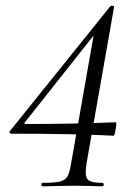

<svg xmlns="http://www.w3.org/2000/svg" viewBox="-20 -652 468 672"><path d="M129 -12Q171 -12 189.5 -16.5Q208 -21 216 -34.5Q224 -48 229 -81L311 -547L338 -566L68 -225Q61 -218 71 -218Q232 -218 385 -224Q389 -224 385 -200.5Q381 -177 378 -177Q248 -184 20 -184Q15 -184 13.5 -187.5Q12 -191 16 -195L366 -630Q368 -632 372 -632Q375 -632 377.5 -630.5Q380 -629 379 -626L283 -81Q280 -62 280 -49Q280 -27 292.5 -19.5Q305 -12 338 -12Q343 -12 343 -6Q343 0 338 0Q315 0 301 -1L245 -2L176 -1Q159 0 129 0Q125 0 125 -6Q125 -12 129 -12Z"/></svg>

Font: Cormorant Infant
Style: Italic
Weight: 400
Italic angle: -10°
Designer: Christian Thalmann (Catharsis Fonts)
Foundry: Catharsis Fonts
Version: Version 4.000